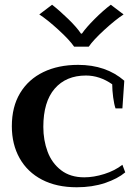

<svg xmlns="http://www.w3.org/2000/svg" viewBox="-20 -781 570 811"><path d="M146 -720 200 -761Q232 -736 268.5 -700.5Q305 -665 322 -639H326Q344 -665 380 -701Q416 -737 448 -761L502 -720Q468 -698 421 -655Q374 -612 355 -584H293Q274 -612 227 -655Q180 -698 146 -720ZM30 -248Q30 -330 65 -388Q100 -446 163 -476.5Q226 -507 310 -507Q428 -507 505 -440L497 -323H468Q462 -340 458 -370Q454 -400 454 -425Q401 -462 343 -462Q259 -462 211 -406.5Q163 -351 163 -245Q163 -189 181 -140.5Q199 -92 238 -62Q277 -32 336 -32Q376 -32 420.5 -46Q465 -60 497 -85L509 -53Q477 -26 423.5 -8Q370 10 304 10Q219 10 157.5 -22Q96 -54 63 -112.5Q30 -171 30 -248Z"/></svg>

Font: Trirong SemiBold
Style: Regular
Weight: 600
Designer: Katatrad Team
Foundry: CadsonDemak
Version: Version 1.000